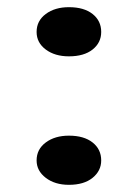

<svg xmlns="http://www.w3.org/2000/svg" viewBox="-20 -502 384 535"><path d="M172 -345Q133 -345 107.5 -364Q82 -383 82 -413Q82 -444 107.5 -463Q133 -482 172 -482Q214 -482 238 -463Q262 -444 262 -413Q262 -383 238 -364Q214 -345 172 -345ZM172 13Q133 13 107.5 -6.5Q82 -26 82 -55Q82 -86 107.5 -105Q133 -124 172 -124Q214 -124 238 -105Q262 -86 262 -55Q262 -26 238 -6.5Q214 13 172 13Z"/></svg>

Font: BioRhyme SemiExpanded
Style: Regular
Weight: 400
Width: 6
Designer: Aoife Mooney
Foundry: Aoife Mooney Type
Version: Version 1.600;gftools[0.9.33]